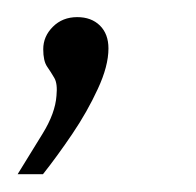

<svg xmlns="http://www.w3.org/2000/svg" viewBox="-22 -82 227 222"><path d="M-1.6 119.4Q12.7 96.2 27.3 72.5Q41.9 48.8 43.3 28.7Q44.7 14.7 40.8 8.1Q36.9 1.4 32.4 -5.1Q28 -11.6 28 -25.1Q28 -40 39.2 -51.1Q50.3 -62.2 67.3 -62.2Q83.6 -62.2 93.5 -52.5Q103.4 -42.7 103.4 -26Q103.4 -5.6 91.1 20.8Q78.9 47.3 61.5 73Q44.1 98.7 27.7 119.4Z"/></svg>

Font: Alumni Sans SC Thin
Style: Italic
Weight: 100
Italic angle: -8°
Designer: Robert E. Leuschke
Foundry: Robert E. Leuschke
Version: Version 1.016